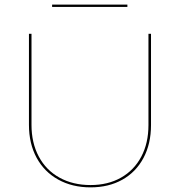

<svg xmlns="http://www.w3.org/2000/svg" viewBox="-20 -804 777 829"><path d="M205 -784H530V-774H205ZM105 -265V-658H116V-265Q116 -187 147.5 -128Q179 -69 237 -37Q295 -5 371 -5Q446 -5 502.5 -37Q559 -69 590 -127.5Q621 -186 621 -264V-658H632V-264Q632 -183 599.5 -122Q567 -61 508 -28Q449 5 371 5Q292 5 231.5 -28.5Q171 -62 138 -123Q105 -184 105 -265Z"/></svg>

Font: Ysabeau Infant Hairline
Style: Regular
Weight: 100
Designer: Christian Thalmann (Catharsis Fonts)
Version: Version 0.003